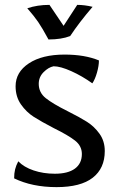

<svg xmlns="http://www.w3.org/2000/svg" viewBox="-20 -757 488 788"><path d="M38 -25Q38 -46 42 -62Q46 -78 55 -95Q78 -71 118 -57.5Q158 -44 205 -44Q259 -44 287.5 -65Q316 -86 316 -125Q316 -158 288 -180Q260 -202 201 -231Q149 -258 118.5 -277.5Q88 -297 66 -328.5Q44 -360 44 -403Q44 -461 98.5 -497Q153 -533 245 -533Q328 -533 386 -509Q386 -487 378 -459Q370 -431 359 -415Q317 -445 272.5 -465Q228 -485 200 -485Q179 -481 159 -461Q139 -441 139 -413Q139 -377 168 -354Q197 -331 257 -301Q307 -276 337 -257Q367 -238 388.5 -208Q410 -178 410 -137Q410 -66 360.5 -27.5Q311 11 212 11Q112 11 38 -25ZM92 -723Q133 -737 183 -737L241 -651L297 -737Q327 -737 360 -729Q305 -665 268 -609Q232 -595 179 -595Q153 -643 136.5 -667Q120 -691 92 -723Z"/></svg>

Font: Mirza
Style: Regular
Weight: 400
Designer: Arabic design by Kourosh Beigpour, Latin design by Eduardo Tunni, engineering by Lasse Fister
Version: Version 1.0010g